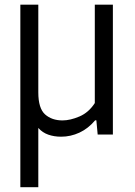

<svg xmlns="http://www.w3.org/2000/svg" viewBox="-20 -562 562 802"><path d="M65 220V-542.5H140V-176Q140 -109.5 168.2 -84.2Q196.5 -59 241 -59Q273.5 -59 312 -75.5Q350.5 -92 376 -131.5V-542.5H451.5V0H388L382.5 -59.5H377.5Q348.5 -25 311.8 -8Q275 9 235.5 9Q206 9 181.8 0.5Q157.5 -8 140 -27.5V220Z"/></svg>

Font: Encode Sans Semi Condensed
Style: Regular
Weight: 400
Width: 4
Designer: Multiple Designers
Foundry: Impallari Type
Version: Version 3.000; ttfautohint (v1.8.3) -l 8 -r 50 -G 200 -x 14 